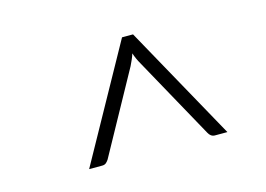

<svg xmlns="http://www.w3.org/2000/svg" viewBox="-54 -802 689 497"><g transform="rotate(-15 290.0 -554.0)"><path d="M302 -707.5H331.5L502 -400H468.5Q463 -400 458.5 -403.2Q454 -406.5 451.5 -411.5L331 -629.5Q322 -645 317 -660.5Q314.5 -652.5 311.2 -645Q308 -637.5 304 -629.5L184 -411.5Q181.5 -407.5 177.5 -403.8Q173.5 -400 166.5 -400H131.5Z"/></g></svg>

Font: Lato TR Light
Style: Italic
Weight: 300
Italic angle: -12°
Designer: Lukasz Dziedzic
Foundry: Lukasz Dziedzic
Version: Version 1.104 2013